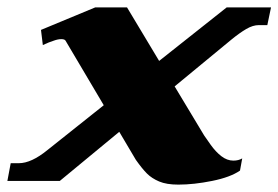

<svg xmlns="http://www.w3.org/2000/svg" viewBox="-55 -490 754 520"><path d="M679 -470 669 -422H646Q630 -422 612 -411.5Q594 -401 572 -383L418 -256L498 -123Q502 -117 515.5 -98Q529 -79 544.5 -67Q560 -55 577 -55Q591 -55 601 -61L595 -28Q569 -10 519.5 0Q470 10 428 10Q396 10 376 1.5Q356 -7 343 -20Q330 -33 313 -57L268 -133L107 0H-35L-26 -48H-4Q30 -48 74 -84L226 -205L123 -379Q121 -384 111 -384Q102 -384 91 -380Q80 -376 77 -375L61 -368L56 -409L203 -470H289L376 -325L559 -470Z"/></svg>

Font: Taviraj Black
Style: Italic
Weight: 900
Italic angle: -12°
Designer: Katatrad Team
Foundry: CadsonDemak
Version: Version 1.001